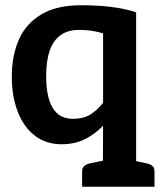

<svg xmlns="http://www.w3.org/2000/svg" viewBox="-20 -544 626 732"><path d="M372 168 373 -65Q343 -33 304 -13.5Q265 6 215 6Q155 6 112.5 -27Q70 -60 47.5 -118.5Q25 -177 25 -252Q25 -331 51.5 -392Q78 -453 136.5 -488.5Q195 -524 289 -524Q320 -524 356 -522Q392 -520 429 -514Q466 -508 499 -497V168ZM258 -91Q297 -91 323 -106.5Q349 -122 373 -152V-417Q344 -425 324 -427.5Q304 -430 280 -430Q239 -430 211 -410Q183 -390 169.5 -351Q156 -312 156 -254Q156 -174 181 -132.5Q206 -91 258 -91ZM293 168V110Q293 96 301 89Q309 82 322 79L380 67L392 168ZM470 168 483 67 540 79Q554 82 561.5 89Q569 96 569 110V168Z"/></svg>

Font: Aleo
Style: Bold
Weight: 700
Designer: Alessio Laiso
Foundry: Alessio Laiso
Version: Version 2.001;gftools[0.9.29]